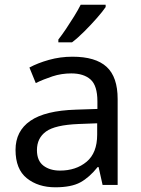

<svg xmlns="http://www.w3.org/2000/svg" viewBox="-20 -786 601 816"><path d="M288 -545Q386 -545 433 -502Q480 -459 480 -365V0H416L399 -76H395Q360 -32 321.5 -11Q283 10 215 10Q142 10 94 -28.5Q46 -67 46 -149Q46 -229 109 -272.5Q172 -316 303 -320L394 -323V-355Q394 -422 365 -448Q336 -474 283 -474Q241 -474 203 -461.5Q165 -449 132 -433L105 -499Q140 -518 188 -531.5Q236 -545 288 -545ZM314 -259Q214 -255 175.5 -227Q137 -199 137 -148Q137 -103 164.5 -82Q192 -61 235 -61Q303 -61 348 -98.5Q393 -136 393 -214V-262ZM429 -756Q417 -738 392 -709.5Q367 -681 338.5 -652.5Q310 -624 286 -606H228V-618Q243 -637 260.5 -663Q278 -689 295 -716.5Q312 -744 323 -766H429Z"/></svg>

Font: Noto Sans Bengali UI
Style: Regular
Weight: 400
Designer: Jelle Bosma - Monotype Design Team
Foundry: Monotype Imaging Inc.
Version: Version 2.003; ttfautohint (v1.8.4.7-5d5b)